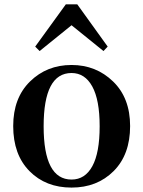

<svg xmlns="http://www.w3.org/2000/svg" viewBox="-20 -851 660 887"><path d="M310.5 -734.4 163.1 -615.2 142.6 -635.7 284.2 -831.1H336.9L477.5 -635.7L458 -615.2ZM310.5 -21.5Q373 -21.5 406.7 -83.5Q440.4 -145.5 440.4 -267.6Q440.4 -389.6 406.2 -451.7Q372.1 -513.7 310.5 -513.7Q181.6 -513.7 181.6 -267.6Q181.6 -21.5 310.5 -21.5ZM310.5 -550.8Q423.8 -550.8 502.4 -474.6Q581.1 -398.4 581.1 -268.6Q581.1 -136.7 504.9 -60.5Q428.7 15.6 310.5 15.6Q191.4 15.6 116.2 -60.5Q41 -136.7 41 -268.6Q41 -398.4 118.7 -474.6Q196.3 -550.8 310.5 -550.8Z"/></svg>

Font: GenYoMin TW TTF Bold
Style: Regular
Weight: 700
Version: Version 1.300